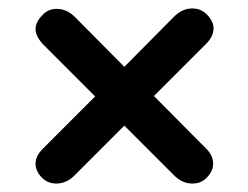

<svg xmlns="http://www.w3.org/2000/svg" viewBox="-20 -475 587 454"><path d="M468 -123Q484 -107 484 -88Q484 -70 468 -54Q455 -41 435 -41Q411 -41 392 -60L274 -178L156 -60Q137 -41 113 -41Q94 -41 80 -54Q64 -70 64 -88Q64 -106 81 -123L205 -247L81 -371Q64 -390 64 -406Q64 -423 81 -440Q94 -454 114 -454Q138 -454 157 -435L274 -317L392 -436Q411 -455 435 -455Q454 -455 468 -442Q485 -425 485 -408Q485 -389 468 -372L344 -248Z"/></svg>

Font: Kodchasan SemiBold
Style: Regular
Weight: 600
Version: Version 1.000; ttfautohint (v1.6)